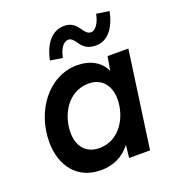

<svg xmlns="http://www.w3.org/2000/svg" viewBox="-130 -805 839 918"><g transform="rotate(-20 290.0 -346.5)"><path d="M228.5 9C286 9 340 -11 381 -64.5L374 0H480.5L549.5 -493H443.5L431.5 -422C408 -474 356 -502 292 -502C143 -502 41 -357 41 -202.5C41 -78.5 110 9 228.5 9ZM152 -209.5C152 -303 210.5 -401 313 -401C378.5 -401 418 -355 418 -284C418 -192 360 -93 258 -93C191 -93 152 -138 152 -209.5ZM177.5 -567.5 240 -558C248 -602 269 -631 293.5 -631C309.5 -631 318 -619 328.5 -605C343 -584 361.5 -559.5 409.5 -559.5C465.5 -559.5 508.5 -604 526.5 -692L461.5 -702C453 -657.5 431.5 -627 409.5 -627C391.5 -627 381.5 -640.5 370.5 -656C356 -676 339 -700 297.5 -700C239.5 -700 195.5 -655 177.5 -567.5Z"/></g></svg>

Font: HK Grotesk SemiBold
Style: Italic
Weight: 600
Italic angle: -16°
Designer: Alfredo Marco Pradil
Foundry: Hanken Design Co.
Version: Version 3.001;FEAKit 1.0